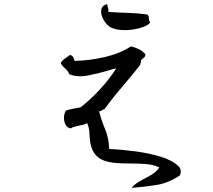

<svg xmlns="http://www.w3.org/2000/svg" viewBox="-20 -831 1040 936"><path d="M857 24Q802 61 744.5 70.5Q687 80 621 85Q639 64 665 50.5Q691 37 716 22.5Q741 8 757 -15Q726 -29 688.5 -31.5Q651 -34 613 -34Q578 -34 544.5 -36.5Q511 -39 484 -49.5Q457 -60 439.5 -84.5Q422 -109 418 -153Q417 -175 415 -193.5Q413 -212 405 -231Q399 -226 383.5 -222.5Q368 -219 351.5 -215.5Q335 -212 325 -205Q307 -208 299 -224.5Q291 -241 292 -260.5Q293 -280 302 -292Q318 -298 337 -301Q356 -304 373 -308Q420 -344 467 -395Q514 -446 547 -498Q537 -496 527 -493Q517 -490 507 -487Q460 -473 409 -463Q358 -453 318 -469Q311 -487 297.5 -497.5Q284 -508 276 -524Q284 -537 296.5 -545.5Q309 -554 321 -563Q332 -561 336.5 -552.5Q341 -544 344 -534Q419 -536 493.5 -553.5Q568 -571 618 -605Q640 -600 658.5 -590.5Q677 -581 689 -566Q688 -554 680.5 -549Q673 -544 667 -537Q668 -532 667 -528.5Q666 -525 665 -522Q663 -517 663 -514Q620 -459 575 -407Q530 -355 489 -298Q484 -298 481.5 -296.5Q479 -295 477 -293Q474 -291 471 -289.5Q468 -288 463 -289Q474 -245 492.5 -201Q511 -157 512 -105Q572 -102 637.5 -93.5Q703 -85 760.5 -68Q818 -51 850 -21Q858 -14 860.5 -2Q863 10 857 24ZM712 -721Q703 -709 681 -700.5Q659 -692 631 -687.5Q603 -683 575 -684.5Q547 -686 525 -695Q510 -701 496.5 -717.5Q483 -734 476.5 -753.5Q470 -773 475 -789Q480 -805 502 -811Q503 -808 503.5 -805Q504 -802 505 -799Q507 -793 508 -787Q509 -781 508 -773Q547 -770 599 -768.5Q651 -767 699 -760Q707 -751 706 -741.5Q705 -732 712 -721Z"/></svg>

Font: Yuji Mai
Style: Regular
Weight: 400
Designer: Kataoka Yuji
Foundry: Kinuta Font Factory
Version: Version 3.002